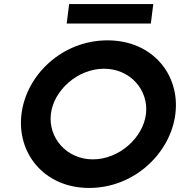

<svg xmlns="http://www.w3.org/2000/svg" viewBox="-20 -914 888 947"><path d="M736 -894H321L309 -798H724ZM231 -352C245 -469 363 -575 493 -575C623 -575 714 -469 700 -352C686 -235 568 -128 438 -128C308 -128 217 -235 231 -352ZM86 -352C62 -158 198 13 420 13C642 13 821 -158 845 -352C869 -546 732 -715 510 -715C288 -715 110 -546 86 -352Z"/></svg>

Font: Bluebird
Style: ExtObl
Weight: 400
Designer: Jasper
Foundry: Cannot Into Space Fonts
Version: Version 0.98